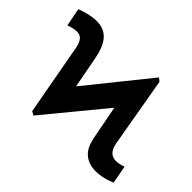

<svg xmlns="http://www.w3.org/2000/svg" viewBox="-164 -900 1072 1073"><g transform="rotate(30 371.5 -363.5)"><path d="M124.3 -94.5 105.8 -112.9 174 -300.1 625.4 -630 639.9 -610.1 553.3 -400.9ZM105.8 -112.9 140.3 -535.2Q141.3 -545.1 141.5 -554Q141.7 -562.9 140.6 -570.7Q137.8 -600.9 119.5 -614Q101.2 -627.1 61.1 -627.1Q51.5 -627.1 46.3 -626.6Q41.2 -626.1 36.6 -625L44 -734.4Q54.7 -736.2 69.8 -736.7Q84.9 -737.2 94.5 -737.2Q174.7 -737.2 215.4 -706.1Q256 -675.1 262.8 -609Q264.2 -595.2 264.4 -579Q264.6 -562.9 263.1 -544.7L239 -219.5ZM652.3 9.9Q598.7 9.9 561.3 -4.8Q523.8 -19.5 503 -47.8Q482.2 -76 479 -116.5Q478.3 -132.5 478.9 -150.6Q479.4 -168.7 481.5 -188.2L503.9 -499.3L639.9 -610.1L604 -208.1Q601.9 -188.9 602.1 -174.7Q602.3 -160.5 604.8 -152.3Q609.7 -126.8 630.5 -113.6Q651.3 -100.5 687.1 -100.5Q691.8 -100.5 697.8 -100.9Q703.8 -101.2 708.1 -101.9L699.6 6.4Q689.6 7.8 675.6 8.9Q661.6 9.9 652.3 9.9Z"/></g></svg>

Font: InterMG
Style: Bold
Weight: 700
Designer: Rasmus Andersson
Foundry: rsms
Version: Version 3.019;December 26, 2023;FontCreator 15.0.0.2955 64-b